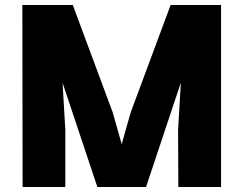

<svg xmlns="http://www.w3.org/2000/svg" viewBox="-20 -753 980 773"><path d="M273 -733 434 -300 491 -98H449L506 -300L667 -733H870V0H698L697 -230L714 -521L750 -546L568 0H372L190 -545L226 -520L243 -230V0H71L70 -733Z"/></svg>

Font: Kreadon
Style: Regular
Weight: 400
Designer: kohakuno
Foundry: StudioGnu
Version: Version 1.000;Glyphs 3.1.2 (3151)